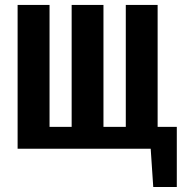

<svg xmlns="http://www.w3.org/2000/svg" viewBox="-20 -598 737 772"><path d="M596.2 153.8 585.9 0H50.8V-578.1H179.2V-87.9H268.1V-578.1H396V-87.9H485.8V-578.1H613.8V-87.9H690.9V153.8Z"/></svg>

Font: Oswald Medium
Style: Regular
Weight: 500
Designer: Vernon Adams
Foundry: Vernon Adams
Version: Version 4.103